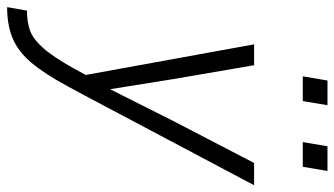

<svg xmlns="http://www.w3.org/2000/svg" viewBox="-264 -514 961 552"><g transform="rotate(90 217.0 -237.5)"><path d="M188 50Q153 115 121 153Q89 191 51 207Q13 223 -39 223L-29 166Q3 166 27.5 157.5Q52 149 78 120Q104 91 138 30L156 -3L68 -487H128L168 -254L197 -73L288 -254L409 -487H473L215 0ZM231 -627H160L172 -698H243ZM420 -627H349L361 -698H432Z"/></g></svg>

Font: Inria Sans Light
Style: Italic
Weight: 300
Italic angle: -10°
Designer: Black Foundry Team
Foundry: Black Foundry
Version: Version 1.2; ttfautohint (v1.8.3)